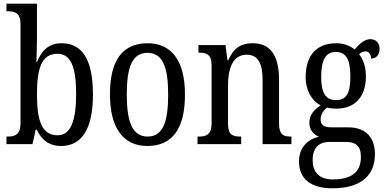

<svg xmlns="http://www.w3.org/2000/svg" viewBox="-20 -780 2083 1039"><path d="M310 10C419 10 483 -76 483 -269C483 -461 423 -546 313 -546C243 -546 205 -506 180 -444H177C178 -472 180 -540 180 -575V-760H15V-719H22C60 -719 91 -710 91 -651V-113C91 -50 59 -41 22 -41H15V0H156L173 -78H179C203 -26 244 10 310 10ZM292 -48C206 -48 180 -127 180 -270C180 -414 207 -489 291 -489C363 -489 392 -418 392 -271C392 -127 363 -48 292 -48Z M777 10C911 10 981 -81 981 -269C981 -456 904 -546 780 -546C644 -546 575 -456 575 -269C575 -81 652 10 777 10ZM779 -41C697 -41 666 -119 666 -269C666 -418 696 -494 778 -494C860 -494 890 -418 890 -269C890 -119 861 -41 779 -41Z M1049 0H1285V-41H1280C1242 -41 1214 -49 1214 -108V-321C1214 -405 1238 -484 1315 -484C1379 -484 1401 -432 1401 -346V0H1557V-41H1553C1515 -41 1490 -50 1490 -113V-349C1490 -486 1438 -546 1348 -546C1288 -546 1246 -524 1215 -454H1211L1200 -536H1054V-495H1059C1096 -495 1125 -486 1125 -427V-113C1125 -50 1095 -41 1057 -41H1049Z M1779 239C1936 239 2009 167 2009 54C2009 -26 1968 -91 1864 -91H1772C1733 -91 1715 -104 1715 -134C1715 -164 1733 -185 1750 -198C1762 -194 1786 -192 1800 -192C1908 -192 1960 -265 1960 -365C1960 -425 1944 -460 1923 -487C1934 -496 1944 -502 1959 -502C1977 -502 1988 -483 1988 -463C2020 -463 2034 -488 2034 -516C2034 -544 2018 -568 1984 -568C1945 -568 1915 -530 1899 -512C1877 -531 1842 -546 1800 -546C1689 -546 1634 -476 1634 -361C1634 -295 1665 -235 1715 -210C1679 -186 1654 -157 1654 -117C1654 -74 1680 -52 1705 -40C1649 -27 1598 15 1598 93C1598 185 1658 239 1779 239ZM1798 -238C1742 -238 1718 -278 1718 -364C1718 -454 1742 -499 1797 -499C1854 -499 1876 -456 1876 -365C1876 -277 1855 -238 1798 -238ZM1781 191C1702 191 1672 146 1672 87C1672 8 1718 -12 1763 -12H1850C1904 -12 1933 8 1933 69C1933 137 1899 191 1781 191Z"/></svg>

Font: Noto Serif Khmer Condensed
Style: Regular
Weight: 400
Width: 3
Designer: Danh Hong and the Monotype Design Team
Foundry: Monotype Imaging Inc.
Version: Version 2.004